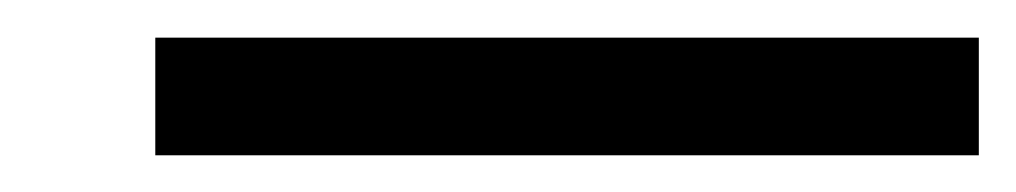

<svg xmlns="http://www.w3.org/2000/svg" viewBox="-20 -20 540 102"><path d="M500 62.5V0H62.5V62.5Z"/></svg>

Font: BFUnifontExMono
Style: Regular
Weight: 500
Version: Version 15.0.06